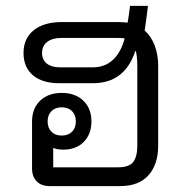

<svg xmlns="http://www.w3.org/2000/svg" viewBox="-20 -633 638 653"><path d="M518 -409V-138Q518 -74 485 -37Q452 0 388 0H149Q121 0 105 -16Q89 -32 89 -60V-220Q89 -264 116.5 -290.5Q144 -317 190 -317Q236 -317 263.5 -290.5Q291 -264 291 -220Q291 -177 265 -150.5Q239 -124 195 -124Q174 -124 161 -130V-64H382Q419 -64 433 -82Q447 -100 447 -138V-409Q447 -439 442 -459H440Q404 -350 296 -350H181Q124 -350 92 -377Q60 -404 60 -453Q60 -502 94.5 -530Q129 -558 191 -558H380Q394 -558 414 -556Q417 -571 421 -603L422 -613H483L482 -603Q476 -554 472 -529Q494 -510 506 -478.5Q518 -447 518 -409ZM404 -502Q398 -504 378 -504H189Q158 -504 140.5 -490.5Q123 -477 123 -453Q123 -430 139 -417Q155 -404 183 -404H296Q336 -404 363.5 -429Q391 -454 404 -502ZM142 -220Q142 -198 155 -185Q168 -172 190 -172Q212 -172 225 -185Q238 -198 238 -220Q238 -242 225 -255Q212 -268 190 -268Q168 -268 155 -255Q142 -242 142 -220Z"/></svg>

Font: Bai Jamjuree
Style: Regular
Weight: 400
Designer: Katatrad Aksorn Co.,Ltd.
Foundry: Cadson Demak Co.,Ltd.
Version: Version 1.000; ttfautohint (v1.6)